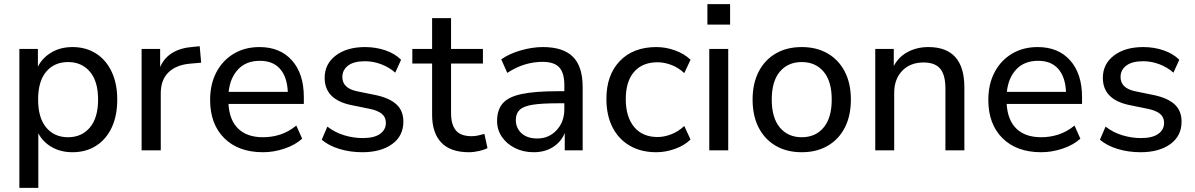

<svg xmlns="http://www.w3.org/2000/svg" viewBox="-20 -722 5739 922"><path d="M73 180V-487H162V-402Q184 -445 227.5 -470.5Q271 -496 328 -496Q392 -496 440.5 -465.5Q489 -435 516 -378Q543 -321 543 -244Q543 -166 516.5 -109.5Q490 -53 441.5 -22Q393 9 328 9Q272 9 229 -15.5Q186 -40 164 -82V180ZM307 -63Q372 -63 411.5 -109.5Q451 -156 451 -244Q451 -332 411.5 -378Q372 -424 307 -424Q241 -424 202 -378Q163 -332 163 -244Q163 -156 202 -109.5Q241 -63 307 -63Z M660 0V-487H749V-400Q787 -488 908 -497L939 -500L946 -421L889 -416Q823 -409 787.5 -373Q752 -337 752 -274V0Z M1243 9Q1125 9 1057 -58.5Q989 -126 989 -242Q989 -318 1019 -375Q1049 -432 1102.5 -464Q1156 -496 1226 -496Q1325 -496 1382 -432Q1439 -368 1439 -256V-223H1077Q1082 -144 1124.5 -103.5Q1167 -63 1243 -63Q1286 -63 1326 -76Q1366 -89 1403 -119L1431 -56Q1398 -26 1346.5 -8.5Q1295 9 1243 9ZM1228 -430Q1162 -430 1123.5 -389Q1085 -348 1078 -281H1362Q1359 -352 1325 -391Q1291 -430 1228 -430Z M1720 9Q1662 9 1610.5 -6.5Q1559 -22 1525 -51L1552 -114Q1588 -86 1632.5 -72.5Q1677 -59 1722 -59Q1777 -59 1805 -79Q1833 -99 1833 -132Q1833 -159 1814 -175Q1795 -191 1757 -199L1664 -218Q1539 -245 1539 -348Q1539 -415 1592.5 -455.5Q1646 -496 1733 -496Q1784 -496 1830 -480.5Q1876 -465 1906 -435L1878 -373Q1849 -399 1810.5 -413.5Q1772 -428 1733 -428Q1679 -428 1651.5 -407Q1624 -386 1624 -352Q1624 -299 1693 -284L1786 -265Q1851 -251 1884 -220.5Q1917 -190 1917 -138Q1917 -69 1863 -30Q1809 9 1720 9Z M2232 9Q2143 9 2099 -37.5Q2055 -84 2055 -171V-417H1960V-487H2055V-635H2146V-487H2299V-417H2146V-179Q2146 -124 2169 -96Q2192 -68 2245 -68Q2261 -68 2276.5 -71.5Q2292 -75 2306 -79L2321 -11Q2307 -3 2281 3Q2255 9 2232 9Z M2543 9Q2493 9 2453 -11Q2413 -31 2390 -65Q2367 -99 2367 -141Q2367 -194 2394 -225.5Q2421 -257 2485 -270.5Q2549 -284 2657 -284H2690V-313Q2690 -372 2665.5 -398.5Q2641 -425 2585 -425Q2543 -425 2501 -412.5Q2459 -400 2416 -372L2387 -437Q2425 -464 2480.5 -480Q2536 -496 2587 -496Q2684 -496 2731 -449.5Q2778 -403 2778 -304V0H2692V-83Q2674 -40 2635 -15.5Q2596 9 2543 9ZM2560 -57Q2616 -57 2653 -97Q2690 -137 2690 -198V-226H2659Q2581 -226 2537.5 -219Q2494 -212 2475.5 -194.5Q2457 -177 2457 -146Q2457 -107 2484.5 -82Q2512 -57 2560 -57Z M3132 9Q3058 9 3004 -22.5Q2950 -54 2921 -111.5Q2892 -169 2892 -247Q2892 -362 2956.5 -429Q3021 -496 3132 -496Q3177 -496 3221.5 -480Q3266 -464 3296 -435L3266 -371Q3237 -398 3203 -410.5Q3169 -423 3138 -423Q3065 -423 3025 -377Q2985 -331 2985 -246Q2985 -161 3025 -112.5Q3065 -64 3138 -64Q3169 -64 3203 -77Q3237 -90 3266 -117L3296 -52Q3266 -23 3221 -7Q3176 9 3132 9Z M3377 -604V-702H3486V-604ZM3386 0V-487H3477V0Z M3830 9Q3758 9 3705 -22Q3652 -53 3623 -109.5Q3594 -166 3594 -244Q3594 -321 3623 -377.5Q3652 -434 3705 -465Q3758 -496 3830 -496Q3902 -496 3955 -465Q4008 -434 4037 -377.5Q4066 -321 4066 -244Q4066 -166 4037 -109.5Q4008 -53 3955 -22Q3902 9 3830 9ZM3830 -63Q3896 -63 3935 -109.5Q3974 -156 3974 -244Q3974 -332 3935 -378Q3896 -424 3830 -424Q3764 -424 3725 -378Q3686 -332 3686 -244Q3686 -156 3725 -109.5Q3764 -63 3830 -63Z M4183 0V-487H4272V-405Q4296 -450 4340 -473Q4384 -496 4438 -496Q4611 -496 4611 -302V0H4520V-297Q4520 -362 4495 -392Q4470 -422 4415 -422Q4351 -422 4312.5 -382Q4274 -342 4274 -276V0Z M4980 9Q4862 9 4794 -58.5Q4726 -126 4726 -242Q4726 -318 4756 -375Q4786 -432 4839.5 -464Q4893 -496 4963 -496Q5062 -496 5119 -432Q5176 -368 5176 -256V-223H4814Q4819 -144 4861.5 -103.5Q4904 -63 4980 -63Q5023 -63 5063 -76Q5103 -89 5140 -119L5168 -56Q5135 -26 5083.5 -8.5Q5032 9 4980 9ZM4965 -430Q4899 -430 4860.5 -389Q4822 -348 4815 -281H5099Q5096 -352 5062 -391Q5028 -430 4965 -430Z M5457 9Q5399 9 5347.5 -6.5Q5296 -22 5262 -51L5289 -114Q5325 -86 5369.5 -72.5Q5414 -59 5459 -59Q5514 -59 5542 -79Q5570 -99 5570 -132Q5570 -159 5551 -175Q5532 -191 5494 -199L5401 -218Q5276 -245 5276 -348Q5276 -415 5329.5 -455.5Q5383 -496 5470 -496Q5521 -496 5567 -480.5Q5613 -465 5643 -435L5615 -373Q5586 -399 5547.5 -413.5Q5509 -428 5470 -428Q5416 -428 5388.5 -407Q5361 -386 5361 -352Q5361 -299 5430 -284L5523 -265Q5588 -251 5621 -220.5Q5654 -190 5654 -138Q5654 -69 5600 -30Q5546 9 5457 9Z"/></svg>

Font: Nunito Sans Medium
Style: Regular
Weight: 500
Designer: Vernon Adams
Foundry: Vernon Adams
Version: Version 3.101; ttfautohint (v1.8.4.7-5d5b);gftools[0.9.27]